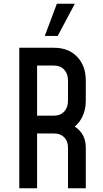

<svg xmlns="http://www.w3.org/2000/svg" viewBox="-20 -1005 549 1025"><path d="M83 0V-750H268Q345.5 -750 391.8 -702Q438 -654 438 -575V-467.5Q438 -415.5 416.8 -375.8Q395.5 -336 356.5 -313.5L351 -343Q392.5 -327.5 415.2 -295Q438 -262.5 438 -217.5V0H343V-217.5Q343 -251.5 322.8 -272Q302.5 -292.5 268 -292.5H178V0ZM178 -387.5H268Q302.5 -387.5 322.8 -409.5Q343 -431.5 343 -467.5V-575Q343 -611 322.8 -633Q302.5 -655 268 -655H178ZM219 -813 283.5 -985H379.5L288 -813Z"/></svg>

Font: Mohave Medium
Style: Regular
Weight: 500
Designer: Gumpita Rahayu
Foundry: Tokotype
Version: Version 2.003